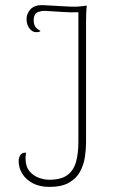

<svg xmlns="http://www.w3.org/2000/svg" viewBox="-20 -720 459 752"><path d="M174 12Q135 12 108 -2.5Q81 -17 67 -40Q53 -63 53 -90Q53 -101 59 -111.5Q65 -122 79 -122Q80 -122 80.5 -122Q81 -122 82 -122Q81 -116 80.5 -110.5Q80 -105 80 -100Q80 -68 95.5 -49.5Q111 -31 132.5 -23.5Q154 -16 172 -16Q219 -16 243.5 -34Q268 -52 277.5 -85Q287 -118 287 -164V-633Q287 -643 287 -652.5Q287 -662 287 -672Q256 -671 228.5 -673Q201 -675 163 -677Q147 -679 129.5 -673Q112 -667 112 -640Q112 -624 119 -614.5Q126 -605 139 -599Q135 -595 129.5 -594.5Q124 -594 121 -594Q107 -594 95.5 -608.5Q84 -623 84 -646Q84 -666 99 -683Q114 -700 145 -700Q154 -700 174 -698.5Q194 -697 217.5 -696Q241 -695 258 -694Q280 -693 294.5 -695Q309 -697 320 -698Q318 -682 317.5 -665Q317 -648 317 -631V-161Q317 -135 312.5 -105Q308 -75 294 -48.5Q280 -22 251 -5Q222 12 174 12Z"/></svg>

Font: Arima Thin Thin
Style: Regular
Weight: 250
Version: Version 1.100